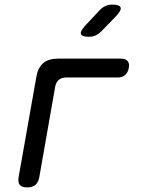

<svg xmlns="http://www.w3.org/2000/svg" viewBox="-20 -805 640 835"><path d="M98 10Q75 10 66 -1Q57 -12 61 -35L138 -470Q145 -511 168 -530.5Q191 -550 232 -550H506Q526 -550 535 -539.5Q544 -529 540 -509Q536 -489 524 -478.5Q512 -468 492 -468H268Q248 -468 236 -458Q224 -448 220 -428L151 -35Q147 -12 134 -1Q121 10 98 10ZM367 -645Q336 -645 332 -657Q328 -669 351 -694L412 -759Q424 -772 437.5 -778.5Q451 -785 468 -785Q500 -785 504.5 -772.5Q509 -760 484 -734L421 -669Q409 -657 396 -651Q383 -645 367 -645Z"/></svg>

Font: Maple Mono NL
Style: Italic
Weight: 400
Italic angle: -10°
Monospace: yes
Designer: subframe7536
Version: Version 7.000